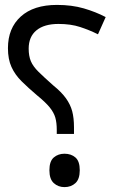

<svg xmlns="http://www.w3.org/2000/svg" viewBox="-20 -744 474 778"><path d="M210 -201.2V-217.8Q210 -247.1 204.1 -267.6Q198.2 -288.1 181.2 -309.1Q164.1 -330.1 129.9 -357.9Q94.2 -388.2 67.6 -414.6Q41 -440.9 26.6 -472.4Q12.2 -503.9 12.2 -548.8Q12.2 -629.9 64.2 -677Q116.2 -724.1 210.9 -724.1Q271 -724.1 319.6 -710Q368.2 -695.8 408.2 -674.8L377 -605Q342.8 -622.1 304.9 -634.5Q267.1 -647 216.8 -647Q159.2 -647 127.7 -621.1Q96.2 -595.2 96.2 -546.9Q96.2 -517.1 105 -496.1Q113.8 -475.1 136 -453.1Q158.2 -431.2 195.8 -397.9Q229 -371.1 247.1 -345.9Q265.1 -320.8 272.5 -293.5Q279.8 -266.1 279.8 -228V-201.2ZM241.2 14.2Q215.8 14.2 198 -2Q180.2 -18.1 180.2 -54.2Q180.2 -90.8 198 -106Q215.8 -121.1 241.2 -121.1Q268.1 -121.1 285.6 -106Q303.2 -90.8 303.2 -54.2Q303.2 -18.1 285.6 -2Q268.1 14.2 241.2 14.2Z"/></svg>

Font: Kurinto Seri
Style: Regular
Weight: 400
Designer: Kurinto was developed by Clint Goss from a range of fonts that are compatible with the SIL Open Font License Version 1.1
Foundry: Clinton F. Goss
Version: Version 2.196; July 25, 2020